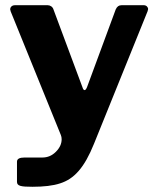

<svg xmlns="http://www.w3.org/2000/svg" viewBox="-20 -550 606 735"><path d="M104 165C147 165 183 161 210 152C264 135 303 92 340 0L545 -507C546 -511 547 -514 547 -515C547 -523 540 -530 531 -530H445C435 -530 428 -525 423 -514L313 -216C310 -209 307 -205 304 -205C301 -205 298 -208 296 -215L185 -513C182 -524 172 -530 163 -530H37C26 -530 19 -523 19 -514C19 -513 20 -510 21 -506L213 -33C215 -28 216 -23 216 -17C216 0 209 16 194 31C179 46 162 53 142 53H74C55 53 45 58 45 69V146C45 162 60 165 104 165Z"/></svg>

Font: Libre Franklin
Style: Bold
Weight: 700
Designer: Pablo Impallari, Rodrigo Fuenzalida
Foundry: Impallari Type
Version: Version 1.002; ttfautohint (v1.5)